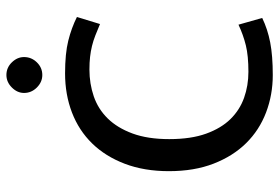

<svg xmlns="http://www.w3.org/2000/svg" viewBox="-156 -706 871 599"><g transform="rotate(-90 279.5 -406.5)"><path d="M355 -67Q405 -67 437.5 -75Q470 -83 502 -98L523 -24Q488 -7 446.5 1Q405 9 345 9Q283 9 228 -12Q173 -33 132.5 -74Q92 -115 68.5 -175.5Q45 -236 45 -315Q45 -392 68 -452.5Q91 -513 131.5 -554.5Q172 -596 228 -617.5Q284 -639 350 -639Q412 -639 452 -629Q492 -619 526 -602L504 -530Q485 -538 468.5 -544.5Q452 -551 435.5 -555Q419 -559 401.5 -561Q384 -563 362 -563Q318 -563 278.5 -549.5Q239 -536 209.5 -506Q180 -476 162.5 -428.5Q145 -381 145 -314Q145 -246 162 -199Q179 -152 207.5 -123Q236 -94 274 -80.5Q312 -67 355 -67ZM289 -767Q289 -788 306 -805Q323 -822 345 -822Q368 -822 384.5 -805Q401 -788 401 -767Q401 -744 384.5 -727Q368 -710 345 -710Q323 -710 306 -727Q289 -744 289 -767Z"/></g></svg>

Font: Mukta Vaani
Style: Regular
Weight: 400
Designer: Noopur Datye, Girish Dalvi, Yashodeep Gholap, Pallavi Karambelkar
Foundry: Ek Type
Version: Version 2.538;PS 1.000;hotconv 16.6.51;makeotf.lib2.5.65220;